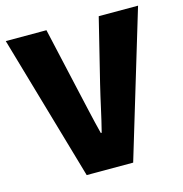

<svg xmlns="http://www.w3.org/2000/svg" viewBox="-109 -740 789 830"><g transform="rotate(-15 286.0 -325.0)"><path d="M178 0H386L582 -650H406L336 -366C319 -297 306 -230 288 -160H284C266 -230 252 -297 236 -366L172 -650H-10Z"/></g></svg>

Font: Source Sans Pro Black
Style: Regular
Weight: 900
Designer: Paul D. Hunt
Foundry: Adobe Systems Incorporated
Version: Version 3.006;hotconv 1.0.111;makeotfexe 2.5.65597